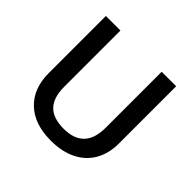

<svg xmlns="http://www.w3.org/2000/svg" viewBox="-176 -899 1093 1093"><g transform="rotate(45 371.0 -352.0)"><path d="M653.8 -713.9V-252Q653.8 -172.9 619.9 -113.5Q585.9 -54.2 521.7 -22.2Q457.5 9.8 368.2 9.8Q235.4 9.8 161.6 -60.5Q87.9 -130.9 87.9 -253.9V-713.9H205.1V-262.2Q205.1 -173.8 246.1 -131.8Q287.1 -89.8 372.1 -89.8Q537.1 -89.8 537.1 -263.2V-713.9Z"/></g></svg>

Font: f1_46894          
Style: Regular
Weight: 600
Foundry: Ascender Corporation
Version: Version 1.10